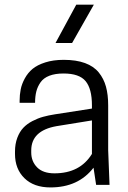

<svg xmlns="http://www.w3.org/2000/svg" viewBox="-20 -800 552 831"><path d="M396 0 384.8 -74.2Q319.3 11.2 198.2 11.2Q126.5 11.2 85.7 -28.8Q44.9 -68.8 44.9 -133.8V-144Q44.9 -177.2 54.9 -203.6Q64.9 -230 80.8 -246.8Q96.7 -263.7 120.1 -275.9Q143.6 -288.1 166.5 -294.4Q189.5 -300.8 217.8 -305.2L377.9 -330.1V-344.2Q377.9 -415.5 350.6 -448.7Q323.2 -481.9 254.9 -481.9Q218.8 -481.9 193.6 -472.2Q168.5 -462.4 155.5 -443.8Q142.6 -425.3 137.2 -404.1Q131.8 -382.8 131.8 -355H64.9V-363.8Q64.9 -389.6 69.6 -413.1Q74.2 -436.5 87.4 -460.7Q100.6 -484.9 121.1 -502Q141.6 -519 176.3 -530Q210.9 -541 255.9 -541Q309.6 -541 347.7 -527.1Q385.7 -513.2 407.5 -486.3Q429.2 -459.5 438.7 -424.8Q448.2 -390.1 448.2 -344.2V-149.9L454.1 0ZM215.8 -49.8Q326.2 -49.8 377.9 -133.8V-278.8L224.1 -253.9Q115.2 -234.4 115.2 -148.9V-140.1Q115.2 -101.6 140.6 -75.7Q166 -49.8 215.8 -49.8ZM310.1 -779.8H386.2L292 -613.8H220.2Z"/></svg>

Font: Cooper Hewitt
Style: Book
Weight: 705
Designer: Village Type and Design LLC
Foundry: Cooper Hewitt Smithsonian Design Museum
Version: 1.000